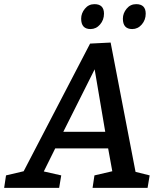

<svg xmlns="http://www.w3.org/2000/svg" viewBox="-60 -905 786 925"><path d="M481 -80 461 -190H206L151 -79L235 -60L225 0H-40L-31 -60L54 -80L374 -695L473 -700L593 -77L661 -60L651 0H386L395 -60ZM396 -571 245 -270H447ZM577 -765Q532 -765 532 -815Q532 -841 550 -863Q568 -885 596 -885Q642 -885 642 -839Q642 -809 623 -787Q604 -765 577 -765ZM376 -765Q331 -765 331 -815Q331 -841 349 -863Q367 -885 395 -885Q441 -885 441 -839Q441 -809 422 -787Q403 -765 376 -765Z"/></svg>

Font: Bitter
Style: Italic
Weight: 400
Italic angle: -9°
Designer: Sol Matas
Foundry: Sol Matas
Version: Version 1.001